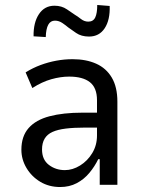

<svg xmlns="http://www.w3.org/2000/svg" viewBox="-20 -743 572 772"><path d="M222 9Q177 9 142 -12Q107 -33 86.5 -67.5Q66 -102 66 -141Q66 -195 95 -228Q124 -261 179 -275.5Q234 -290 311 -290H383V-230H322Q277 -230 244.5 -226Q212 -222 191 -212.5Q170 -203 159.5 -185.5Q149 -168 149 -142Q149 -101 176.5 -80Q204 -59 241 -59Q272 -59 302 -77.5Q332 -96 351 -127.5Q370 -159 370 -198V-340Q370 -390 341.5 -412.5Q313 -435 258 -435Q224 -435 186.5 -424.5Q149 -414 110 -389L83 -452Q112 -470 143 -481.5Q174 -493 206.5 -499Q239 -505 272 -505Q326 -505 366.5 -487Q407 -469 429.5 -431Q452 -393 452 -334V0H381V-103H375Q361 -74 339.5 -48Q318 -22 288.5 -6.5Q259 9 222 9ZM164 -594 115 -597Q114 -652 136.5 -686Q159 -720 199 -720Q228 -720 249 -705.5Q270 -691 282 -683Q291 -678 305 -667Q319 -656 335 -656Q355 -656 363 -673Q371 -690 371 -723L421 -719Q423 -663 401 -629.5Q379 -596 338 -596Q307 -596 286 -610.5Q265 -625 254 -633Q246 -640 231.5 -650Q217 -660 201 -660Q183 -660 174 -643.5Q165 -627 164 -594Z"/></svg>

Font: Nunito Sans 7pt Condensed
Style: Regular
Weight: 400
Width: 3
Designer: Vernon Adams
Foundry: Vernon Adams
Version: Version 3.101;gftools[0.9.27]